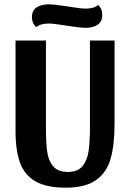

<svg xmlns="http://www.w3.org/2000/svg" viewBox="-20 -848 603 890"><path d="M284 22Q197 22 146 -6.5Q95 -35 73.5 -92Q52 -149 52 -241V-660H193V-252Q193 -185 199 -143.5Q205 -102 227 -76.5Q249 -51 295 -51Q341 -51 363 -78.5Q385 -106 391 -149.5Q397 -193 397 -263V-660H511V-274Q511 -174 492 -110Q473 -46 423.5 -12Q374 22 284 22ZM454 -779Q454 -748 433 -733.5Q412 -719 377 -719Q353 -719 289 -729Q227 -739 206 -739Q167 -739 148 -722Q128 -740 128 -768Q128 -799 149.5 -813.5Q171 -828 206 -828Q231 -828 295 -818Q355 -808 376 -808Q416 -808 435 -825Q454 -808 454 -779Z"/></svg>

Font: Sansita Medium
Style: Regular
Weight: 500
Designer: Pablo Cosgaya
Foundry: Omnibus-Type
Version: Version 1.006